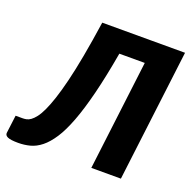

<svg xmlns="http://www.w3.org/2000/svg" viewBox="-160 -858 1000 997"><g transform="rotate(20 340.0 -360.0)"><path d="M696.5 -728 607 0H443.5L518 -607H377.5Q354 -472.5 329.5 -374.8Q305 -277 279 -208.5Q253 -140 225.2 -97.8Q197.5 -55.5 168 -32Q138.5 -8.5 107 -0.2Q75.5 8 42 8Q0 8 -16.5 0.5Q-33 -7 -31 -21.5L-18.5 -120H21Q30.5 -120 41.5 -122.2Q52.5 -124.5 64.8 -133.2Q77 -142 90.2 -159Q103.5 -176 117.5 -205.8Q131.5 -235.5 146.2 -280Q161 -324.5 176.5 -387.5Q192 -450.5 207.5 -534.8Q223 -619 239 -728Z"/></g></svg>

Font: Lato Black
Style: Italic
Weight: 900
Italic angle: -7°
Designer: Lukasz Dziedzic
Foundry: tyPoland Lukasz Dziedzic
Version: Version 2.007; 2014-02-27